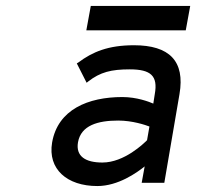

<svg xmlns="http://www.w3.org/2000/svg" viewBox="-20 -614 703 645"><path d="M285 -594 270 -512H604L619 -594ZM238 -401 271 -336 276 -340C317 -372 354 -381 416 -381C487 -381 511 -359 500 -298L495 -266C481 -272 440 -288 391 -288C276 -288 174 -246 155 -135C140 -46 205 11 307 11C377 11 440 -34 466 -55L456 0H532L583 -298C602 -409 549 -462 430 -462C344 -462 291 -440 243 -404ZM242 -136C252 -193 309 -209 377 -209C425 -209 469 -194 482 -189L474 -143C464 -133 398 -68 324 -68C267 -68 234 -89 242 -136Z"/></svg>

Font: Charger Monospace
Style: Regular
Weight: 400
Designer: Jasper
Foundry: Cannot Into Space Fonts
Version: Version 0.980